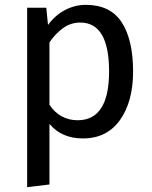

<svg xmlns="http://www.w3.org/2000/svg" viewBox="-20 -559 626 792"><path d="M529 -264Q529 -140 475 -64Q421 12 322 12Q234 12 184 -48V202L92 213V-527H171L178 -456Q207 -496 248 -517.5Q289 -539 334 -539Q435 -539 482 -467Q529 -395 529 -264ZM430 -264Q430 -466 311 -466Q272 -466 240 -443Q208 -420 184 -384V-127Q204 -96 234 -79.5Q264 -63 300 -63Q430 -63 430 -264Z"/></svg>

Font: Statis Sans
Style: Regular
Weight: 400
Designer: bBox Type GmbH
Foundry: bBox Type GmbH
Version: Version 1.000